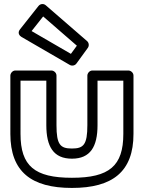

<svg xmlns="http://www.w3.org/2000/svg" viewBox="-20 -885 712 945"><path d="M192.4 -804 358.3 -660.1 329 -619.9 135.5 -732.1ZM205.4 -858.9C193.5 -869.2 177.5 -865.8 169.4 -855.5L78.4 -740.5C64.1 -722.5 76.9 -708.3 85.5 -703.4L323.5 -565.4C333.6 -559.5 348.5 -561.7 356.2 -572.3L412.2 -649.3C419.5 -659.4 418.2 -674.4 408.4 -682.9ZM31 -513V-226C31 -39.9 133.9 40 334 40C534.1 40 637 -39.9 637 -226V-513C637 -528.1 622.7 -538 612 -538H435C419.9 -538 410 -523.7 410 -513V-269C410 -172.6 391.2 -154 334 -154C276.8 -154 258 -172.6 258 -269V-513C258 -528.1 243.7 -538 233 -538H56C40.9 -538 31 -523.7 31 -513ZM81 -488H208V-269C208 -163.4 243.2 -104 334 -104C424.8 -104 460 -163.4 460 -269V-488H587V-226C587 -68.1 517.9 -10 334 -10C150.1 -10 81 -68.1 81 -226Z"/></svg>

Font: Hussar Ekologiczny
Style: Regular
Weight: 400
Foundry: Cannot Into Space Fonts
Version: Version 0.97